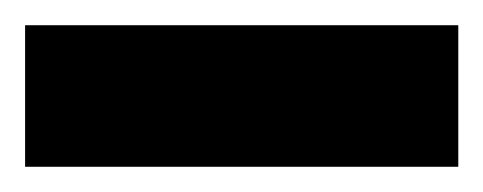

<svg xmlns="http://www.w3.org/2000/svg" viewBox="-20 -4 385 153"><path d="M0 128.9V16.1H345.2V128.9Z"/></svg>

Font: Uncut Sans
Style: Bold
Weight: 700
Designer: Kasper Nordkvist
Foundry: UNCUT.wtf
Version: Version 1.304;Glyphs 3.2 (3246)